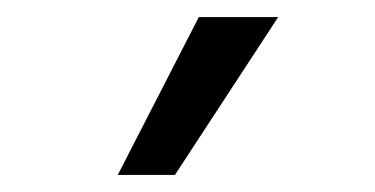

<svg xmlns="http://www.w3.org/2000/svg" viewBox="-20 -762 440 225"><path d="M118 -557 213 -742H306L185 -557Z"/></svg>

Font: HostGroteskRegular
Style: Regular
Weight: 400
Designer: Doukan Karapınar based on Poppins by Indian Type Foundry, Jonny Pinhorn
Foundry: Element Type
Version: Version 1.001; ttfautohint (v1.8.4.7-5d5b)